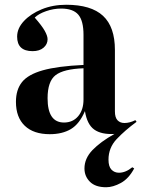

<svg xmlns="http://www.w3.org/2000/svg" viewBox="-20 -550 594 807"><path d="M426 237Q381 237 358 214Q335 191 335 158Q335 116 368.5 81Q402 46 461 13Q406 16 376 -5.5Q346 -27 337 -83Q314 -29 278 -7.5Q242 14 189 14Q121 14 84 -21.5Q47 -57 47 -122Q47 -173 72.5 -205Q98 -237 160 -254.5Q222 -272 331 -277V-403Q331 -463 309 -488.5Q287 -514 237 -514Q205 -514 173.5 -503Q142 -492 126 -476Q156 -442 168 -420.5Q180 -399 180 -385Q180 -364 163 -349.5Q146 -335 117 -335Q52 -335 52 -396Q52 -431 80.5 -461.5Q109 -492 155.5 -511Q202 -530 258 -530Q363 -530 413 -483.5Q463 -437 463 -340V-82Q463 -56 474 -44.5Q485 -33 503 -33Q525 -33 549 -45L554 -38Q505 -2 470.5 34.5Q436 71 436 121Q436 150 448.5 163Q461 176 480 176Q508 176 536 153L544 158Q521 201 488 219Q455 237 426 237ZM249 -35Q286 -35 308.5 -61.5Q331 -88 331 -132V-263Q247 -260 213.5 -234Q180 -208 180 -137Q180 -35 249 -35Z"/></svg>

Font: Literata 72pt SemiBold
Style: Regular
Weight: 600
Designer: Latin by Veronika Burian and Jose Scaglione. Greek by Irene Vlachou. Cyrillic by Vera Evstafieva.
Foundry: TypeTogether
Version: Version 3.002